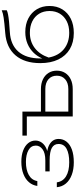

<svg xmlns="http://www.w3.org/2000/svg" viewBox="628 -1458 842 2137"><g transform="rotate(-90 1048.5 -389.0)"><path d="M311 12Q232 12 171 -11Q110 -34 74.5 -76.5Q39 -119 34 -177H88Q97 -110 155 -74.5Q213 -39 311 -39Q406 -39 460.5 -68Q515 -97 515 -158Q515 -208 471.5 -232.5Q428 -257 333 -257H210V-305H330Q415 -305 456 -336Q497 -367 497 -410Q497 -464 446.5 -492.5Q396 -521 315 -521Q227 -521 170 -489Q113 -457 102 -394H48Q55 -446 88.5 -486Q122 -526 180.5 -549Q239 -572 317 -572Q390 -572 443 -551.5Q496 -531 524.5 -495.5Q553 -460 553 -415Q553 -376 529.5 -343.5Q506 -311 461 -292Q449 -287 437 -284Q480 -276 511 -258Q571 -222 571 -157Q571 -107 540.5 -68.5Q510 -30 452 -9Q394 12 311 12Z M821 0V-511H608V-560H875V-354H1126Q1188 -354 1234 -332Q1280 -310 1305.5 -270Q1331 -230 1331 -177Q1331 -124 1305.5 -84Q1280 -44 1234 -22Q1188 0 1126 0ZM875 -49H1127Q1195 -49 1235 -84Q1275 -119 1275 -177Q1275 -236 1235 -270.5Q1195 -305 1127 -305H875Z M1751 12Q1646 12 1571 -32.5Q1496 -77 1455.5 -160.5Q1415 -244 1415 -361Q1415 -536 1501.5 -637Q1588 -738 1748 -751Q1811 -756 1852.5 -760.5Q1894 -765 1921 -769Q1948 -773 1966.5 -778Q1985 -783 2003 -790V-734Q1987 -726 1956.5 -720Q1926 -714 1878 -709Q1830 -704 1761 -700Q1619 -692 1543 -605Q1467 -518 1467 -361V-340Q1491 -394 1528 -433Q1572 -479 1631 -503.5Q1690 -528 1761 -528Q1848 -528 1913 -494Q1978 -460 2014.5 -399.5Q2051 -339 2051 -259Q2051 -177 2013.5 -116Q1976 -55 1909 -21.5Q1842 12 1751 12ZM1753 -39Q1826 -39 1880.5 -66.5Q1935 -94 1965 -143Q1995 -192 1995 -258Q1995 -324 1965 -373.5Q1935 -423 1880.5 -450Q1826 -477 1753 -477Q1655 -477 1583.5 -423Q1512 -369 1477 -268Q1497 -159 1570 -99Q1643 -39 1753 -39Z"/></g></svg>

Font: Bounded
Style: Regular
Weight: 200
Designer: Vlad Churkin
Version: Version 1.0